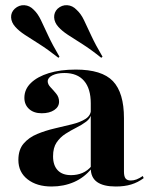

<svg xmlns="http://www.w3.org/2000/svg" viewBox="-20 -691 583 723"><path d="M321.8 -208.9V-301.6Q321.8 -357.3 296.4 -386.7Q271 -416.1 222.6 -416.1Q195.2 -416.1 177.4 -407.3Q159.7 -398.4 159.7 -384.7Q159.7 -373.4 170.6 -362.1Q181.5 -350.8 191.9 -337.9Q202.4 -325 202.4 -308.1Q202.4 -288.7 184.3 -276.6Q166.1 -264.5 137.1 -264.5Q107.3 -264.5 89.5 -280.6Q71.8 -296.8 71.8 -322.6Q71.8 -354.8 96.4 -378.6Q121 -402.4 164.1 -415.7Q207.3 -429 265.3 -429Q363.7 -429 405.2 -385.5Q446.8 -341.9 446.8 -246V-208.9ZM174.2 11.3Q118.5 11.3 83.9 -15.7Q49.2 -42.7 49.2 -88.7Q49.2 -127.4 69 -150.4Q88.7 -173.4 119.8 -186.3Q150.8 -199.2 185.5 -207.3Q220.2 -215.3 251.2 -223Q282.3 -230.6 302.4 -243.5Q322.6 -256.5 322.6 -279L324.2 -263.7Q321 -245.2 304.8 -233.1Q288.7 -221 267.7 -210.5Q246.8 -200 226.6 -187.1Q206.5 -174.2 193.1 -154.4Q179.8 -134.7 179.8 -102.4Q179.8 -68.5 197.2 -50Q214.5 -31.5 247.6 -31.5Q271 -31.5 290.7 -39.9Q310.5 -48.4 325 -66.1V-56.5Q297.6 -22.6 258.9 -5.6Q220.2 11.3 174.2 11.3ZM446.8 -45.2Q446.8 -26.6 452.8 -19Q458.9 -11.3 472.6 -11.3Q483.1 -11.3 494 -15.3Q504.8 -19.4 517.7 -28.2L521 -20.2Q499.2 -4 474.2 3.6Q449.2 11.3 416.1 11.3Q369.4 11.3 345.6 -5.6Q321.8 -22.6 321.8 -57.3V-208.9H446.8ZM200 -473.4Q158.9 -505.6 127.4 -525.4Q96 -545.2 73.8 -559.7Q51.6 -574.2 37.9 -589.5Q22.6 -606.5 21.8 -625.4Q21 -644.4 35.5 -658.1Q51.6 -672.6 71.8 -671.4Q91.9 -670.2 107.3 -654Q122.6 -639.5 134.3 -614.9Q146 -590.3 161.7 -556.5Q177.4 -522.6 204 -477.4ZM361.3 -473.4Q321 -505.6 289.5 -525.4Q258.1 -545.2 235.9 -559.7Q213.7 -574.2 200 -589.5Q184.7 -606.5 183.9 -625.4Q183.1 -644.4 196.8 -658.1Q212.9 -672.6 233.1 -671.4Q253.2 -670.2 268.5 -654Q284.7 -639.5 296.4 -614.9Q308.1 -590.3 323.8 -556.5Q339.5 -522.6 366.1 -477.4Z"/></svg>

Font: Playfair 144pt SemiExpanded ExtraBold
Style: Regular
Weight: 800
Width: 6
Designer: Claus Eggers Sørensen
Foundry: Claus Eggers Sørensen
Version: Version 2.203